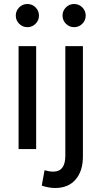

<svg xmlns="http://www.w3.org/2000/svg" viewBox="-20 -746 508 961"><path d="M59 -668Q59 -692 76 -709Q93 -726 117 -726Q141 -726 158 -709Q175 -692 175 -668Q175 -644 158 -627Q141 -610 117 -610Q93 -610 76 -627Q59 -644 59 -668ZM73 0V-515H161V0ZM293 -668Q293 -692 310 -709Q327 -726 351 -726Q375 -726 392 -709Q409 -692 409 -668Q409 -644 392 -627Q375 -610 351 -610Q327 -610 310 -627Q293 -644 293 -668ZM189 183 203 106Q214 109 224.5 111Q235 113 247 113Q307 113 307 33V-515H395V37Q395 110 358.5 152.5Q322 195 256 195Q239 195 221 191.5Q203 188 189 183Z"/></svg>

Font: Radio Canada Condensed
Style: Regular
Weight: 400
Width: 3
Designer: Charles Daoud, Etienne Aubert Bonn, Alexandre Saumier Demers, Jacques Le Bailly
Foundry: Radio-Canada
Version: Version 2.104; ttfautohint (v1.8.4.7-5d5b);gftools[0.9.28.de